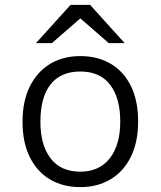

<svg xmlns="http://www.w3.org/2000/svg" viewBox="-20 -752 656 784"><path d="M308 12Q237.5 12 184.5 -19.2Q131.5 -50.5 101.8 -110.2Q72 -170 72 -255Q72 -339 101.8 -399Q131.5 -459 184.5 -491Q237.5 -523 308 -523Q378.5 -523 431.8 -491.8Q485 -460.5 514.5 -400.8Q544 -341 544 -256Q544 -172 514.5 -112Q485 -52 431.8 -20Q378.5 12 308 12ZM308 -51Q385.5 -51 428.2 -105.5Q471 -160 471 -256Q471 -351.5 429.8 -405.8Q388.5 -460 308 -460Q228 -460 186.5 -407.5Q145 -355 145 -255Q145 -160 186.5 -105.5Q228 -51 308 -51ZM127 -576 268 -732H348L489 -576H424L308 -677L192 -576Z"/></svg>

Font: Overpass Mono Light Light
Style: Regular
Weight: 300
Monospace: yes
Version: Version 4.000